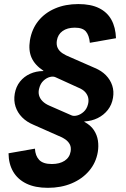

<svg xmlns="http://www.w3.org/2000/svg" viewBox="-20 -758 608 925"><path d="M210.7 146.9Q149.2 146.9 107.3 126.6Q65.4 106.3 43.5 69Q21.7 31.6 21.1 -19.5L148.3 -41.8Q150.2 -7.4 168.8 12.4Q187.5 32.2 229.8 32.2Q267.3 32.2 291.5 16.4Q315.6 0.5 320.4 -28.8Q323.4 -48.5 316.3 -62.4Q309.1 -76.2 294.8 -86.4Q280.4 -96.6 260.8 -104L141.1 -157Q108.5 -170.5 86.3 -193Q64.1 -215.6 54.8 -244.6Q45.4 -273.7 51.1 -306.7Q57 -340.7 76.4 -365Q95.8 -389.3 124.8 -402.4Q153.8 -415.6 188.5 -415.7L189.4 -417.1Q148.4 -443.9 132.3 -479.5Q116.3 -515.1 124.2 -563.9Q133.4 -618.2 164.7 -657.2Q196.1 -696.2 245.5 -717.3Q294.8 -738.4 357.5 -738.4Q417.8 -738.4 457.2 -718.8Q496.6 -699.3 516.8 -662.7Q536.9 -626.1 538.8 -573.9L412.9 -551.8Q409.4 -587.8 393.9 -606.2Q378.3 -624.7 340.4 -624.7Q304.1 -624.7 281.4 -608.4Q258.7 -592.2 253.9 -562.3Q250.8 -541.5 258.1 -526.6Q265.4 -511.7 281 -501.4Q296.6 -491 317.5 -482.9L436.8 -430.6Q469 -417.3 490.3 -395.5Q511.6 -373.6 520.7 -345.9Q529.8 -318.2 524.4 -286.8Q519 -253.4 499.4 -228.4Q479.8 -203.4 450.7 -189.1Q421.6 -174.8 387 -172.9L386.1 -171.1Q416.7 -154.8 432.2 -131.3Q447.7 -107.8 451.8 -80.6Q455.8 -53.5 451.2 -25.9Q442.5 26.1 409.4 65Q376.3 104 325.1 125.5Q273.9 146.9 210.7 146.9ZM324 -202.5Q335 -197.4 351.7 -201.7Q368.3 -206 383.3 -219.5Q398.3 -233.1 403.9 -255.5Q408.1 -271.3 405.1 -286.3Q402 -301.3 390.4 -314.4Q378.7 -327.4 356.5 -336.2L248 -385.7Q236.7 -391.3 220.4 -387.1Q204.1 -382.9 189.5 -369.3Q174.9 -355.8 169 -333Q163.9 -315.3 167.9 -299.4Q172 -283.6 184.7 -270.7Q197.4 -257.8 217.5 -249.2Z"/></svg>

Font: Inter Variable
Style: Italic
Weight: 400
Italic angle: -9.39999°
Designer: Rasmus Andersson
Foundry: rsms
Version: Version 4.001;git-9221beed3